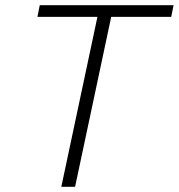

<svg xmlns="http://www.w3.org/2000/svg" viewBox="-20 -719 688 739"><path d="M355 -654H124L133 -699H648L639 -654H408L269 0H216Z"/></svg>

Font: Prompt ExtraLight
Style: Italic
Weight: 275
Italic angle: -12°
Designer: Katatrad Team
Foundry: CadsonDemak
Version: Version 1.000